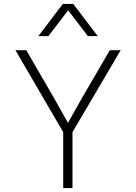

<svg xmlns="http://www.w3.org/2000/svg" viewBox="-20 -952 690 972"><path d="M300 0V-283L58 -698H113L255 -453L324 -330L394 -454L536 -698H591L347 -283V0ZM174 -769 298 -932H351L475 -769H425L325 -900L225 -769Z"/></svg>

Font: Azeret Mono Thin
Style: Regular
Weight: 100
Designer: Martin Vácha
Foundry: Displaay
Version: Version 1.002